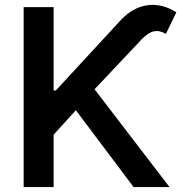

<svg xmlns="http://www.w3.org/2000/svg" viewBox="-20 -756 740 776"><path d="M75.6 0H196.7V-211.6L286.6 -310.4L519.9 0H665.1L362.2 -395.2L551.8 -596.2C586.3 -632.8 615.1 -639.6 650.6 -619.3L692.8 -706.3C617.9 -753.9 534.8 -745.7 469.1 -675.8L205.6 -390.3H196.7V-727.3H75.6Z"/></svg>

Font: Magic Ui Pro Semi Bold
Style: Regular
Weight: 600
Designer: Stefan Endress, Andreas Faust
Version: Version 1.000;FEAKit 1.0